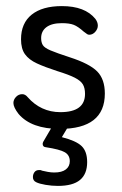

<svg xmlns="http://www.w3.org/2000/svg" viewBox="-20 -413 401 630"><path d="M176 10Q324 10 324 -106Q324 -153 299 -178.5Q274 -204 209 -225Q166 -239 146 -247.5Q126 -256 120.5 -265Q115 -274 115 -288Q115 -311 132.5 -324Q150 -337 183 -337Q208 -337 222 -331.5Q236 -326 255 -309Q263 -303 266 -301Q269 -299 273 -299Q284 -299 292.5 -308.5Q301 -318 301 -329Q301 -340 293 -351Q259 -393 183 -393Q119 -393 84 -365Q49 -337 49 -284Q49 -253 62 -235Q75 -217 101 -205Q127 -193 167 -180Q206 -168 225.5 -158Q245 -148 252 -136Q259 -124 259 -105Q259 -45 178 -45Q146 -45 119 -57.5Q92 -70 71 -94Q67 -99 62.5 -101.5Q58 -104 53 -104Q41 -104 32.5 -95Q24 -86 24 -75Q24 -61 41 -39Q83 10 176 10ZM160 -13 122 52Q120 56 120 59Q120 69 130 70Q176 77 192.5 86.5Q209 96 209 116Q209 133 196 143Q183 153 158 153Q148 153 137 151Q126 149 118 147Q114 145 112 145Q110 145 108 145Q98 145 93 152Q88 159 88 168Q88 180 99 185Q109 190 129.5 193.5Q150 197 170 197Q219 197 242.5 177.5Q266 158 266 119Q266 84 248 66.5Q230 49 183 37L213 -13Z"/></svg>

Font: Beiruti
Style: Regular
Weight: 400
Designer: Arlette Boutros
Foundry: Boutros
Version: Version 1.41